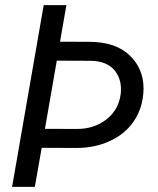

<svg xmlns="http://www.w3.org/2000/svg" viewBox="-20 -731 618 751"><path d="M150.9 -710.9 27.3 0H116.2L143.1 -152.8L279.3 -152.3C326.7 -152.3 369.6 -161.1 408.2 -178.7C485.8 -213.4 533.2 -279.8 540.5 -364.3C541 -371.1 541.5 -377.9 541.5 -384.3C541.5 -436.5 523.4 -480 486.8 -514.6C450.7 -549.3 398.9 -566.9 331.1 -567.4L214.8 -567.9L239.7 -710.9ZM338.4 -493.2C377 -491.7 405.8 -480.5 424.8 -459.5C443.8 -438.5 453.1 -413.1 453.1 -383.3C453.1 -377 453.1 -370.1 452.1 -363.3C446.8 -321.8 428.2 -289.1 396.5 -264.2C364.7 -239.3 326.7 -226.6 281.2 -226.6L155.8 -227.1L202.1 -493.7Z"/></svg>

Font: Roboto
Style: Italic
Weight: 400
Italic angle: -12°
Designer: Google
Version: Version 2.137; 2017